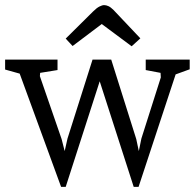

<svg xmlns="http://www.w3.org/2000/svg" viewBox="-42 -727 762 751"><path d="M197 4 35 -439 -22 -455V-494H183V-453L115 -442L114 -429L199 -183L211 -136L222 -185L320 -494H393L491 -183L501 -136L511 -185L587 -424L586 -442L528 -453V-494H700V-456L645 -436L500 4H481L348 -409L215 4ZM473 -546 356 -633 242 -547 215 -576 322 -682Q336 -696 347 -701.5Q358 -707 365 -707Q373 -707 382 -703Q391 -699 402 -688L507 -577Z"/></svg>

Font: Faustina Light
Style: Regular
Weight: 300
Designer: Alfonso Garcia
Foundry: http://www.omnibus-type.com
Version: Version 1.200